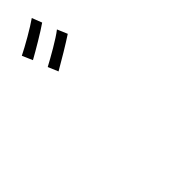

<svg xmlns="http://www.w3.org/2000/svg" viewBox="36 -1186 928 928"><g transform="rotate(45 500.0 -722.0)"><path d="M65 -789 14 -769C40 -733 88 -649 109 -606L162 -629C140 -669 90 -754 65 -789ZM191 -838 139 -816C167 -781 213 -699 236 -656L288 -678C265 -719 215 -802 191 -838Z"/></g></svg>

Font: Genne Gothic Normal
Style: Regular
Weight: 350
Designer: Ryoko NISHIZUKA (kana & ideographs); Paul D. Hunt (Latin, Greek & Cyrillic); Wenlong ZHANG (bopomofo); Sandoll Communica
Foundry: Adobe Systems Incorporated
Version: Version 1.004;PS 1.004;hotconv 16.6.51;makeotf.lib2.5.65220